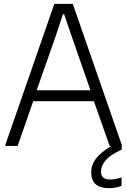

<svg xmlns="http://www.w3.org/2000/svg" viewBox="-20 -760 662 1000"><path d="M548 220Q455 220 455 138Q455 99 479 67Q503 35 560 0H551L469 -233H153L72 0H8V-6L263 -740H359L614 -6V19Q557 45 531.5 73.5Q506 102 506 134Q506 175 554 175Q582 175 613 164V208Q584 220 548 220ZM451 -290 355 -566 314 -686H308L268 -566L171 -290Z"/></svg>

Font: Encode Sans Narrow
Style: Light
Weight: 300
Designer: Pablo Impallari, Andres Torresi
Foundry: Pablo Impallari, Andres Torresi
Version: Version 1.000; ttfautohint (v1.00) -l 8 -r 50 -G 200 -x 14 -